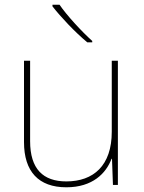

<svg xmlns="http://www.w3.org/2000/svg" viewBox="-20 -786 613 816"><path d="M233 -766H203V-759C238 -714 298 -650 351 -606H372V-612C327 -652 262 -723 233 -766ZM481 -528H455V-226C455 -82 377 -15 262 -15C163 -15 108 -68 108 -186V-528H82V-182C82 -57 144 10 262 10C374 10 431 -50 454 -111H456L460 0H481Z"/></svg>

Font: Noto Sans Malayalam Thin
Style: Regular
Weight: 100
Designer: Jelle Bosma - Monotype Design Team
Foundry: Monotype Imaging Inc.
Version: Version 2.104